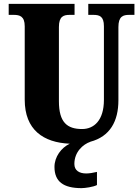

<svg xmlns="http://www.w3.org/2000/svg" viewBox="-20 -734 716 994"><path d="M402 240C420 240 463 234 482 224V156C461 161 442 164 426 164C391 164 365 149 365 115C365 52 410 13 448 0H447C550 -27 593 -107 593 -215V-594C593 -650 618 -657 649 -657H676V-714H437V-657H463C495 -657 518 -650 518 -598V-217C518 -110 466 -66 405 -66C328 -66 285 -100 285 -210V-594C285 -650 310 -657 341 -657H366V-714H25V-657H51C82 -657 108 -650 108 -598V-218C108 -62 204 4 341 10C297 31 262 78 262 130C262 206 308 240 402 240Z"/></svg>

Font: Noto Serif Myanmar Condensed Black
Style: Regular
Weight: 900
Width: 3
Designer: Ben Mitchell and the Monotype Design Team
Foundry: Monotype Imaging Inc.
Version: Version 2.106